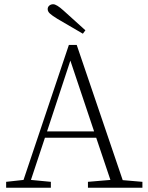

<svg xmlns="http://www.w3.org/2000/svg" viewBox="-20 -886 697 906"><path d="M371 -727 251 -797Q225 -813 215 -822.5Q205 -832 205 -843Q205 -853 212.5 -859.5Q220 -866 231 -866Q247 -866 280 -836L383 -743ZM202 -266H424L312 -600ZM559 -36 652 -28V0H395V-28L501 -37L434 -236H192L126 -37L220 -28V0H9V-28L91 -37L305 -674H342Z"/></svg>

Font: TypoPRO Source Serif Pro
Style: Regular
Weight: 300
Designer: Frank Grießhammer
Foundry: Adobe Systems Incorporated
Version: Version 1.017;PS (version unavailable);hotconv 1.0.79;makeot